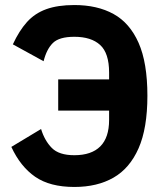

<svg xmlns="http://www.w3.org/2000/svg" viewBox="-20 -730 649 762"><path d="M211 -291V-415H454L413 -383V-442Q413 -519 377.5 -551.5Q342 -584 275 -584Q215 -584 190 -559.5Q165 -535 153 -487L31 -554Q56 -608 87 -642.5Q118 -677 163.5 -693.5Q209 -710 275 -710Q366 -710 430.5 -674.5Q495 -639 530 -560Q565 -481 565 -350Q565 -221 530 -141.5Q495 -62 430.5 -25Q366 12 275 12Q178 12 119.5 -28.5Q61 -69 25 -147L143 -218Q157 -172 185.5 -143Q214 -114 275 -114Q343 -114 378 -149Q413 -184 413 -254V-332L454 -291Z"/></svg>

Font: IBM Plex Sans Condensed
Style: Bold
Weight: 700
Width: 3
Designer: Mike Abbink, Paul van der Laan, Pieter van Rosmalen
Foundry: Bold Monday
Version: Version 3.201